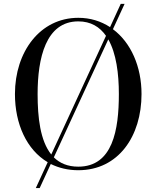

<svg xmlns="http://www.w3.org/2000/svg" viewBox="-20 -850 790 970"><path d="M375.5 10C578.5 10 695 -162 695 -375C695 -513.5 641.5 -635 550.5 -702.5L609.5 -830.5H590L536 -713C490 -743 436 -760 375.5 -760C182 -760 55.5 -588 55.5 -375C55.5 -224 114.5 -93.5 221 -30.5L161 100H180.5L236.5 -21.5C277 -1.5 323.5 10 375.5 10ZM375.5 -742C439 -742 484 -714 515.5 -669L239 -69.5C183 -139 170 -257.5 170 -375C170 -556.5 211.5 -742 375.5 -742ZM580.5 -375C580.5 -193.5 549.5 -8 375.5 -8C322 -8 282 -25.5 252 -55L527 -651C567.5 -580.5 580.5 -477 580.5 -375Z"/></svg>

Font: Bodoni* 11
Style: Regular
Weight: 400
Version: Version 2.3